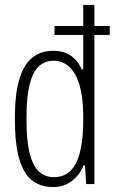

<svg xmlns="http://www.w3.org/2000/svg" viewBox="-20 -743 463 775"><path d="M194 12Q145 12 110.5 -14Q76 -40 58 -100.5Q40 -161 40 -265Q40 -363 58 -423Q76 -483 110.5 -510.5Q145 -538 195 -538Q221 -538 242 -530.5Q263 -523 280.5 -506.5Q298 -490 310 -463H316V-723H361V0H328L323 -75H317Q302 -37 270 -12.5Q238 12 194 12ZM197 -28Q240 -28 266 -55Q292 -82 304 -133.5Q316 -185 316 -257V-270Q316 -334 306.5 -377.5Q297 -421 280.5 -447.5Q264 -474 242.5 -486Q221 -498 198 -498Q161 -498 136.5 -475Q112 -452 99.5 -402Q87 -352 87 -271V-255Q87 -175 99.5 -125Q112 -75 136.5 -51.5Q161 -28 197 -28ZM200 -602V-638H423V-602Z"/></svg>

Font: Archivo Condensed Thin
Style: Regular
Weight: 250
Width: 3
Designer: Hector Gatti
Foundry: Omnibus-Type
Version: Version 2.001